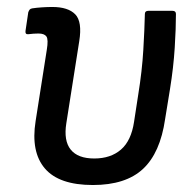

<svg xmlns="http://www.w3.org/2000/svg" viewBox="-20 -519 558 550"><path d="M246 11Q149 11 108.5 -36.5Q68 -84 82 -172L114 -376Q119 -406 113 -414.5Q107 -423 90 -423Q84 -423 76 -422.5Q68 -422 61 -421Q52 -420 53 -430L61 -484Q63 -489 65 -491.5Q67 -494 72 -495Q85 -497 100.5 -498Q116 -499 130 -499Q175 -499 195.5 -478Q216 -457 207 -401L170 -166Q162 -116 182.5 -90.5Q203 -65 250 -65Q297 -65 326.5 -90.5Q356 -116 364 -170L376 -248Q387 -316 390.5 -375.5Q394 -435 395 -479Q395 -488 405 -488H474Q484 -488 484 -479Q484 -438 480.5 -382Q477 -326 467 -264L453 -178Q439 -81 389.5 -35Q340 11 246 11Z"/></svg>

Font: Sofia Sans Semi Condensed Medium
Style: Italic
Weight: 500
Italic angle: -9°
Version: Version 4.100